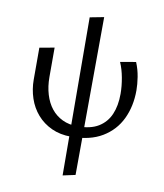

<svg xmlns="http://www.w3.org/2000/svg" viewBox="-91 -695 839 984"><g transform="rotate(10 328.5 -203.0)"><path d="M310 12Q253 12 208.5 -8.5Q164 -29 133 -64.5Q102 -100 86.5 -146.5Q71 -193 71 -243V-409L148 -423V-270Q148 -221 160.5 -179.5Q173 -138 196.5 -108.5Q220 -79 254.5 -62.5Q289 -46 334 -46Q401 -46 442 -71Q483 -96 502.5 -141Q522 -186 522 -248Q522 -288 514 -331.5Q506 -375 491 -409L572 -423Q587 -387 593 -349Q599 -311 599 -280Q599 -197 567.5 -131Q536 -65 472 -26.5Q408 12 310 12ZM302 215 298 -607 371 -621 367 201Z"/></g></svg>

Font: Ysabeau Office Medium
Style: Regular
Weight: 500
Designer: Christian Thalmann (Catharsis Fonts)
Version: Version 2.001;gftools[0.9.30]; featfreeze: tnum,lnum,ss02